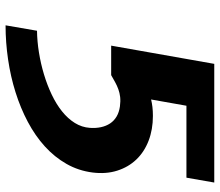

<svg xmlns="http://www.w3.org/2000/svg" viewBox="-70 -720 790 690"><g transform="rotate(90 325.0 -375.0)"><path d="M337.5 -523Q350 -526 364.5 -527.8Q379 -529.5 396.5 -529.5Q445.5 -529.5 485.8 -514Q526 -498.5 553.2 -470Q580.5 -441.5 593.2 -401.5Q606 -361.5 600 -313Q593.5 -262 569 -219Q544.5 -176 506.2 -141.2Q468 -106.5 418 -80Q368 -53.5 311.5 -35.8Q255 -18 193.5 -9Q132 0 71 0L90.5 -113Q128.5 -113.5 168.8 -120Q209 -126.5 247.2 -138Q285.5 -149.5 319.8 -165.8Q354 -182 380 -202.8Q406 -223.5 421.8 -248.8Q437.5 -274 439.5 -303Q441 -324.5 437 -343Q433 -361.5 423.5 -375.8Q414 -390 398.8 -399Q383.5 -408 362.5 -411Q343.5 -413.5 328.5 -411.8Q313.5 -410 300.5 -405.2Q287.5 -400.5 275.5 -393.8Q263.5 -387 250 -379.5H144L209.5 -750H636L618.5 -650H360Z"/></g></svg>

Font: B612
Style: Bold Italic
Weight: 700
Italic angle: -10°
Designer: Nicolas Chauveau, Thomas Paillot, Jonathan Favre-Lamarine, Jean-Luc Vinot
Foundry: AIRBUS
Version: Version 1.008